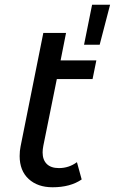

<svg xmlns="http://www.w3.org/2000/svg" viewBox="-20 -785 485 811"><path d="M163 -169Q160 -154 160 -141Q160 -110 177.5 -92.5Q195 -75 229 -75Q271 -75 305 -100L325 -27Q277 6 202 6Q139 6 101 -29Q63 -64 63 -126Q63 -148 67 -167L163 -646H259L236 -530H387L371 -451H220ZM369 -765H445L401 -596H335Z"/></svg>

Font: Montserrat Alternates Medium
Style: Italic
Weight: 500
Italic angle: -11.3°
Designer: Julieta Ulanovsky
Foundry: Julieta Ulanovsky
Version: Version 7.200